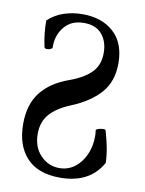

<svg xmlns="http://www.w3.org/2000/svg" viewBox="-80 -733 604 802"><g transform="rotate(10 222.5 -331.5)"><path d="M230 13Q136 13 88 -39Q40 -91 40 -182Q40 -265 80.5 -316.5Q121 -368 197 -395Q258 -417 289 -448.5Q320 -480 320 -531Q320 -580 294 -610.5Q268 -641 218 -641Q164 -641 134.5 -605Q105 -569 106 -519Q107 -514 99 -510Q91 -506 82.5 -506.5Q74 -507 72 -513Q65 -546 62.5 -572.5Q60 -599 60 -624Q89 -651 126.5 -663.5Q164 -676 206 -676Q288 -676 338 -630.5Q388 -585 388 -499Q388 -422 344.5 -373Q301 -324 222 -292Q164 -268 135.5 -235Q107 -202 107 -152Q107 -95 140.5 -60.5Q174 -26 220 -26Q256 -26 284 -46.5Q312 -67 328.5 -103Q345 -139 345 -183Q345 -188 344.5 -195Q344 -202 343 -207Q343 -212 352.5 -215Q362 -218 372.5 -218.5Q383 -219 384 -214Q395 -176 401 -144.5Q407 -113 408 -81Q356 13 230 13Z"/></g></svg>

Font: Junicode Two Beta Condensed
Style: Regular
Weight: 400
Width: 3
Designer: Peter S. Baker
Foundry: Briery Creek Software
Version: Version 1.053; ttfautohint (v1.8.4)